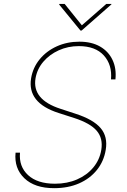

<svg xmlns="http://www.w3.org/2000/svg" viewBox="-20 -952 652 983"><path d="M548.3 -545.5Q555 -620 511.7 -668Q468.4 -715.9 383.5 -715.9Q328.1 -715.9 280.7 -694.4Q233.3 -672.9 201.7 -635.8Q170.1 -598.7 161.9 -551.1Q143.5 -442.1 289.8 -394.9L367.9 -369.3Q457.7 -340.2 495.2 -296.2Q532.7 -252.1 521.3 -184.7Q511.7 -126.1 476.2 -81.9Q440.7 -37.6 384.8 -13.1Q328.8 11.4 257.1 11.4Q157.7 11.4 104.8 -39.4Q51.8 -90.2 59.7 -170.5H82.4Q76 -99.8 123.6 -55.6Q171.2 -11.4 261.4 -11.4Q324.2 -11.4 374.6 -33.4Q425.1 -55.4 457.6 -94.5Q490.1 -133.5 498.6 -184.7Q508.2 -243.3 475.5 -282.1Q442.8 -321 359.4 -348L279.8 -373.6Q118.6 -425.4 139.2 -551.1Q148.4 -606.2 183.1 -648.4Q217.7 -690.7 270.6 -714.7Q323.5 -738.6 386.4 -738.6Q448.9 -738.6 492.2 -713.8Q535.5 -688.9 556.1 -645.2Q576.7 -601.6 571 -545.5ZM311.1 -931.8 399.1 -822.4 524.1 -931.8H551.1L549.7 -929L397.7 -795.5H392L282.7 -929L284.1 -931.8Z"/></svg>

Font: Inter UI Thin
Style: Italic
Weight: 100
Italic angle: -9.39999°
Designer: Rasmus Andersson
Foundry: rsms
Version: 3.2;8d6f07862